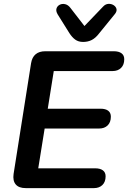

<svg xmlns="http://www.w3.org/2000/svg" viewBox="-20 -969 660 989"><path d="M113 0Q77 0 61 -19Q45 -38 50 -73L140 -643Q145 -674 163.5 -689.5Q182 -705 213 -705H566Q592 -705 606 -694.5Q620 -684 620 -664Q620 -635 603.5 -619Q587 -603 560 -603H257L226 -409H498Q524 -409 537.5 -398.5Q551 -388 551 -368Q551 -339 534.5 -323Q518 -307 491 -307H210L177 -102H470Q496 -102 510 -91.5Q524 -81 524 -61Q524 -32 507.5 -16Q491 0 464 0ZM408 -753Q384 -753 367.5 -765Q351 -777 337 -799L277 -895Q267 -912 271 -925Q275 -938 287.5 -944.5Q300 -951 315.5 -947.5Q331 -944 343 -928L415 -835L511 -935Q523 -948 538 -949Q553 -950 565 -942.5Q577 -935 580 -923Q583 -911 572 -897L489 -795Q472 -773 452.5 -763Q433 -753 408 -753Z"/></svg>

Font: Nunito ExtraLight
Style: Bold Italic
Weight: 700
Italic angle: -9°
Version: Version 3.602